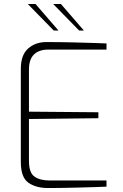

<svg xmlns="http://www.w3.org/2000/svg" viewBox="-20 -945 622 968"><path d="M85 -128V-598Q85 -668 122 -700.5Q159 -733 214 -733Q282 -733 359 -731Q436 -729 464 -728L517 -726V-695H223Q177 -695 151.5 -670.5Q126 -646 126 -594V-382L476 -379V-349L126 -345V-134Q126 -74 154 -54.5Q182 -35 231 -35H517V-4L468 -2Q438 -1 360 1Q282 3 222 3Q161 3 123 -24Q85 -51 85 -128ZM120 -925H159L275 -791H251ZM248 -925H287L403 -791H379Z"/></svg>

Font: Exo ExtraLight
Style: Regular
Weight: 275
Designer: Natanael Gama
Foundry: Natanael Gama
Version: Version 1.500; ttfautohint (v1.6)